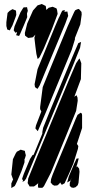

<svg xmlns="http://www.w3.org/2000/svg" viewBox="-20 -798 472 966"><path d="M270 -728 241 -651 200 -553 179 -510 170 -501 168 -506 163 -527 158 -565 153 -608 158 -624 150 -615 144 -610 130 -608 122 -607 115 -612 106 -619 105 -632 117 -680 146 -745 169 -771 185 -776 190 -778 202 -772 210 -768 211 -763 213 -748 225 -759 237 -762 245 -764 259 -758 264 -756 267 -748ZM101 -673 82 -629 76 -617 61 -621 64 -629 66 -637 58 -633 49 -645 50 -651 53 -665 83 -736 94 -754 99 -761H107L116 -762L118 -752L120 -744L118 -737L116 -731V-724L117 -712L111 -697ZM341 -548 212 -236 181 -163 170 -138 164 -145 158 -152 161 -167 188 -237 182 -249V-260L195 -360L243 -478L321 -667L353 -737L358 -746L368 -751L377 -753L384 -745L390 -738L391 -725L384 -675L357 -607V-600ZM28 -743 38 -749 43 -752 50 -749 60 -745 61 -739 62 -723 58 -711 43 -671 33 -652 29 -645 24 -647 16 -650 15 -656 12 -667V-686L18 -733ZM309 -680 205 -430 180 -369 169 -351 162 -355 156 -360 154 -374 169 -450 257 -665 276 -709 278 -712 287 -732 293 -744 306 -748 304 -739H307L319 -740L321 -729L323 -718L319 -708ZM342 -456 183 -73 121 77 111 101 103 112 93 117 96 109 91 103 93 96 100 76 131 2 144 -18 149 -19 152 -26 193 -126V-134L197 -155L230 -237L330 -478L361 -551L371 -574L374 -581L388 -587L387 -582L383 -558L349 -473ZM363 -240 314 -119 236 71 201 139 193 147H180L172 146L171 138L172 121L170 126L157 136L151 140H140H129L125 133L119 123L120 117L122 100L167 -11L324 -389L363 -480L375 -498L380 -504L382 -499L389 -480L387 -400L354 -311L365 -319L370 -307L371 -291ZM349 25 328 74 305 124 291 132 283 121 284 118 277 128 268 135 253 136 244 131 235 120 237 103 245 80 261 41 343 -156 361 -200 370 -220 386 -231 392 -226 393 -218V-154L367 -74L369 -71L374 -63L372 -49ZM88 63 67 112 58 131 54 138 37 148V142V125L46 104L44 100L37 80L45 3L59 -26L65 -35L75 -40L84 -45L94 -42L105 -39L107 -28L110 -17L107 -6L102 8H104L103 20ZM360 144 349 147 339 145 331 137V123L340 97L334 111L318 120L320 112L326 90L354 24L362 7L365 0L376 -1L374 7L368 30L360 50L362 45L367 38L373 44L378 50L380 66L375 122L371 134Z"/></svg>

Font: Rubik Marker Hatch
Style: Regular
Weight: 400
Designer: Hubert and Fischer, NaN
Foundry: Hubert & Fischer, NaN
Version: Version 2.200